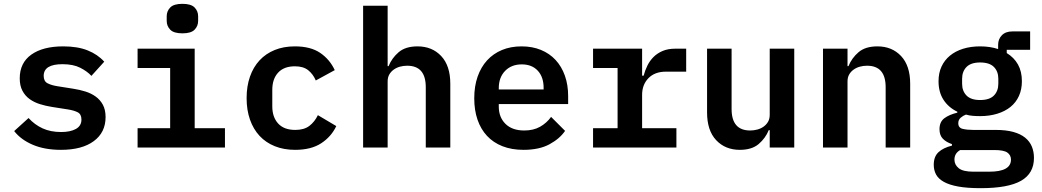

<svg xmlns="http://www.w3.org/2000/svg" viewBox="-20 -770 5440 1002"><path d="M298 12Q213 12 151 -14.5Q89 -41 54 -86L129 -154Q161 -119 202.5 -100Q244 -81 299 -81Q347 -81 376 -97Q405 -113 405 -146Q405 -174 385.5 -184Q366 -194 334 -199L251 -212Q219 -217 188.5 -226.5Q158 -236 134.5 -253Q111 -270 97 -296.5Q83 -323 83 -361Q83 -442 143.5 -485Q204 -528 310 -528Q385 -528 437.5 -507Q490 -486 524 -448L457 -374Q435 -398 398.5 -416.5Q362 -435 306 -435Q208 -435 208 -374Q208 -346 228 -335.5Q248 -325 280 -320L362 -307Q395 -302 425.5 -292.5Q456 -283 479.5 -266Q503 -249 517 -223Q531 -197 531 -159Q531 -79 469.5 -33.5Q408 12 298 12Z M932 -596Q887 -596 868.5 -615Q850 -634 850 -661V-685Q850 -712 868.5 -731Q887 -750 932 -750Q977 -750 995.5 -731Q1014 -712 1014 -685V-661Q1014 -634 995.5 -615Q977 -596 932 -596ZM698 -101H868V-415H698V-516H996V-101H1154V0H698Z M1520 12Q1461 12 1414 -7Q1367 -26 1334.5 -61Q1302 -96 1284.5 -146Q1267 -196 1267 -258Q1267 -320 1284.5 -370Q1302 -420 1334.5 -455Q1367 -490 1413.5 -509Q1460 -528 1519 -528Q1601 -528 1651 -494Q1701 -460 1727 -404L1628 -350Q1614 -383 1588.5 -403.5Q1563 -424 1519 -424Q1462 -424 1431.5 -391Q1401 -358 1401 -301V-215Q1401 -159 1431.5 -125.5Q1462 -92 1521 -92Q1567 -92 1594.5 -113Q1622 -134 1639 -169L1735 -112Q1709 -57 1656.5 -22.5Q1604 12 1520 12Z M1875 -740H2003V-425H2008Q2025 -467 2060.5 -497.5Q2096 -528 2159 -528Q2235 -528 2282.5 -477.5Q2330 -427 2330 -333V0H2202V-315Q2202 -427 2105 -427Q2085 -427 2067 -422Q2049 -417 2034.5 -406.5Q2020 -396 2011.5 -381Q2003 -366 2003 -345V0H1875Z M2712 12Q2650 12 2602 -7Q2554 -26 2521.5 -61Q2489 -96 2472 -145.5Q2455 -195 2455 -257Q2455 -320 2472.5 -370Q2490 -420 2522 -455Q2554 -490 2599.5 -509Q2645 -528 2702 -528Q2758 -528 2803 -509.5Q2848 -491 2879.5 -457Q2911 -423 2928 -375Q2945 -327 2945 -269V-227H2583V-214Q2583 -158 2618 -123.5Q2653 -89 2716 -89Q2764 -89 2798.5 -108.5Q2833 -128 2856 -160L2929 -87Q2901 -46 2847.5 -17Q2794 12 2712 12ZM2703 -434Q2649 -434 2616 -400Q2583 -366 2583 -310V-303H2817V-312Q2817 -368 2786.5 -401Q2756 -434 2703 -434Z M3075 -101H3203V-415H3075V-516H3331V-375H3339Q3346 -402 3358.5 -427.5Q3371 -453 3390.5 -472.5Q3410 -492 3438 -504Q3466 -516 3505 -516H3561V-396H3455Q3397 -396 3364 -362Q3331 -328 3331 -275V-101H3510V0H3075Z M3997 -91H3992Q3975 -49 3939.5 -18.5Q3904 12 3841 12Q3765 12 3717.5 -38.5Q3670 -89 3670 -183V-516H3798V-201Q3798 -89 3895 -89Q3914 -89 3932.5 -94Q3951 -99 3965.5 -109.5Q3980 -120 3988.5 -135Q3997 -150 3997 -171V-516H4125V0H3997Z M4275 0V-516H4403V-425H4408Q4425 -467 4460.5 -497.5Q4496 -528 4559 -528Q4635 -528 4682.5 -477.5Q4730 -427 4730 -333V0H4602V-315Q4602 -427 4505 -427Q4485 -427 4467 -422Q4449 -417 4434.5 -406.5Q4420 -396 4411.5 -381Q4403 -366 4403 -345V0Z M5376 54Q5376 135 5308.5 173.5Q5241 212 5098 212Q5028 212 4981 203.5Q4934 195 4905.5 179Q4877 163 4865 140.5Q4853 118 4853 90Q4853 47 4878 24Q4903 1 4948 -10V-18Q4918 -28 4900.5 -46Q4883 -64 4883 -96Q4883 -134 4908.5 -153Q4934 -172 4976 -182V-187Q4930 -209 4904 -249Q4878 -289 4878 -346Q4878 -389 4893.5 -422.5Q4909 -456 4937.5 -479.5Q4966 -503 5006 -515.5Q5046 -528 5095 -528Q5147 -528 5189 -514V-536Q5189 -566 5208.5 -586Q5228 -606 5263 -606H5356V-510H5234V-493Q5272 -470 5292.5 -433.5Q5313 -397 5313 -346Q5313 -303 5297.5 -269Q5282 -235 5253.5 -212Q5225 -189 5184.5 -176.5Q5144 -164 5095 -164Q5075 -164 5056.5 -165.5Q5038 -167 5021 -172Q5007 -167 4994 -156Q4981 -145 4981 -127Q4981 -103 5004 -97.5Q5027 -92 5059 -92H5176Q5230 -92 5268 -81.5Q5306 -71 5330 -51.5Q5354 -32 5365 -5Q5376 22 5376 54ZM5256 63Q5256 40 5237.5 26.5Q5219 13 5169 13H4991Q4961 30 4961 63Q4961 90 4983.5 108Q5006 126 5060 126H5143Q5256 126 5256 63ZM5095 -248Q5144 -248 5167 -271.5Q5190 -295 5190 -333V-359Q5190 -397 5167 -420.5Q5144 -444 5095 -444Q5047 -444 5024 -420.5Q5001 -397 5001 -359V-333Q5001 -295 5024 -271.5Q5047 -248 5095 -248Z"/></svg>

Font: IBM Plex Mono SemiBold
Style: Regular
Weight: 600
Monospace: yes
Designer: Mike Abbink, Paul van der Laan, Pieter van Rosmalen
Foundry: Bold Monday
Version: Version 2.3